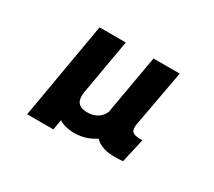

<svg xmlns="http://www.w3.org/2000/svg" viewBox="-122 -762 1245 1116"><g transform="rotate(30 500.0 -204.0)"><path d="M770 78 807 -84C773 -83 750 -86 738 -99C728 -109 728 -130 732 -151L801 -528H625L555 -129C536 -87 498 -63 445 -64C377 -65 366 -106 375 -160L439 -528H263L151 120H327L339 51C357 67 404 78 437 78C491 78 536 65 582 35C607 62 648 78 699 80C720 81 743 80 770 78Z"/></g></svg>

Font: LINE Seed JP App_OTF ExtraBold
Style: Regular
Weight: 800
Designer: LINE & Fontrix & Fontworks
Version: Version 1.013